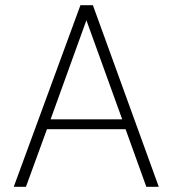

<svg xmlns="http://www.w3.org/2000/svg" viewBox="-20 -720 665 740"><path d="M33 0 290 -700H338L592 0H544L464 -222H161L80 0ZM313 -642 175 -260H451Z"/></svg>

Font: DM Sans ExtraLight
Style: Regular
Weight: 200
Designer: Colophon Foundry, Jonny Pinhorn
Foundry: Colophon Foundry
Version: Version 4.004; ttfautohint (v1.8.4.7-5d5b)